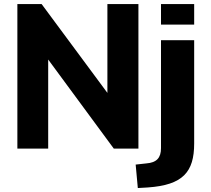

<svg xmlns="http://www.w3.org/2000/svg" viewBox="-20 -739 1050 955"><path d="M219.7 0V-442.9L545.9 0H668.5V-718.8H514.2V-276.9L187 -718.8H66.4V0ZM715.3 193.4C889.2 181.2 945.8 117.2 945.8 -25.4V-539.1H780.8V-2C780.8 46.4 758.8 69.8 708.5 73.7L654.8 79.6L665.5 196.3ZM945.8 -616.7V-718.8H780.8V-616.7Z"/></svg>

Font: Winston ExtraBold
Style: Regular
Weight: 800
Designer: Vernon Adams, Kim Jin-seong, David Berlow, Cristiano Sobral
Foundry: The Winston Project Authors
Version: Version 3.004